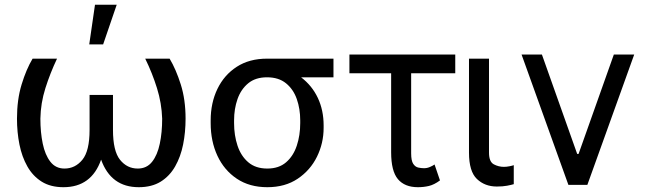

<svg xmlns="http://www.w3.org/2000/svg" viewBox="-20 -774 2707 804"><path d="M116.5 -528.4H218.8Q190 -467.7 170.1 -404.8Q150.2 -342 149.1 -277Q149.1 -220.2 158.9 -172.8Q168.7 -125.4 190.9 -96.8Q213.1 -68.2 250 -68.2Q294.7 -68.2 324.9 -104.9Q355.1 -141.7 355.1 -230.1V-376.4H453.1V-230.1Q453.1 -141.7 482.6 -104.9Q512.1 -68.2 556.8 -68.2Q594.5 -68.2 616.8 -96.4Q639.2 -124.6 649.1 -172.1Q659.1 -219.5 659.1 -277Q657 -342 637.4 -404.8Q617.9 -467.7 588.1 -528.4H690.3Q717 -483.7 737 -420.3Q757.1 -356.9 757.1 -277Q757.1 -220.5 746.8 -169Q736.5 -117.5 713.4 -77.1Q690.3 -36.6 652.9 -13.3Q615.4 9.9 561.1 9.9Q444.6 9.9 403.4 -105.5Q362.9 9.9 245.7 9.9Q191.8 9.9 154.7 -13.3Q117.5 -36.6 94.6 -77.1Q71.7 -117.5 61.4 -169Q51.1 -220.5 51.1 -277Q51.1 -356.9 70.5 -420.3Q89.8 -483.7 116.5 -528.4ZM353.7 -588.1 377.8 -754.3H468.8L411.9 -588.1Z M862.2 -258.5V-269.9Q862.2 -343 890.4 -401.6Q918.7 -460.2 971.4 -494.3Q1024.1 -528.4 1098 -528.4H1376.4V-450.3H1240.8Q1286.6 -415.5 1310.9 -364Q1335.2 -312.5 1335.2 -248.6V-238.6Q1335.2 -174.7 1307.4 -117.9Q1279.5 -61.1 1226.7 -25.6Q1174 9.9 1099.4 9.9Q1024.9 9.9 971.8 -25.6Q918.7 -61.1 890.4 -121.8Q862.2 -182.5 862.2 -258.5ZM960.2 -269.9V-258.5Q960.2 -207.4 974.6 -164.1Q989 -120.7 1019.7 -94.5Q1050.4 -68.2 1099.4 -68.2Q1147.7 -68.2 1178.1 -94.5Q1208.5 -120.7 1222.8 -164.1Q1237.2 -207.4 1237.2 -258.5V-269.9Q1237.2 -318.2 1222.8 -359.2Q1208.5 -400.2 1177.7 -425.2Q1147 -450.3 1098 -450.3Q1049.7 -450.3 1019.4 -425.2Q989 -400.2 974.6 -359.2Q960.2 -318.2 960.2 -269.9Z M1886.4 -545.5V-467.3H1701.7V-132.1Q1701.7 -100.9 1710.4 -87.9Q1719.1 -74.9 1731.7 -72.3Q1744.3 -69.6 1755.7 -69.6Q1768.5 -69.6 1780.4 -74.8Q1792.3 -79.9 1799.7 -85.2L1822.4 -18.5Q1797.9 -0.4 1775.7 4.8Q1753.6 9.9 1730.1 9.9Q1674.7 9.9 1646.3 -23.8Q1617.9 -57.5 1617.9 -136.4V-467.3H1443.2V-545.5Z M1943.9 -528.4H2027.7V-134.9Q2027.7 -96.6 2047.8 -85.9Q2067.8 -75.3 2090.2 -75.3Q2100.9 -75.3 2113.5 -77.8Q2126.1 -80.3 2131.4 -82.4V-2.8Q2120.7 0.4 2103.3 3.7Q2085.9 7.1 2060.4 7.1Q2010.3 7.1 1977.1 -24.5Q1943.9 -56.1 1943.9 -134.9Z M2635.7 -545.5 2439.6 0H2360.1L2164.1 -545.5H2249.3L2397 -129.3H2402.7L2550.4 -545.5Z"/></svg>

Font: Inter UI
Style: Regular
Weight: 400
Designer: Rasmus Andersson
Foundry: rsms
Version: Version 2.2